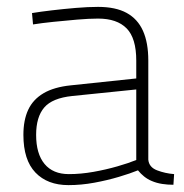

<svg xmlns="http://www.w3.org/2000/svg" viewBox="-20 -529 535 558"><path d="M179 9Q118 9 83 -27.5Q48 -64 48 -137Q48 -180 62 -210Q76 -240 106.5 -258Q137 -276 186 -281L376 -301V-353Q376 -418 348 -446.5Q320 -475 265 -475Q239 -475 204 -472Q169 -469 135 -465.5Q101 -462 76 -458L73 -491Q97 -495 131 -499Q165 -503 200.5 -506Q236 -509 265 -509Q316 -509 348 -491.5Q380 -474 395.5 -439.5Q411 -405 411 -353V-65Q413 -43 436.5 -34Q460 -25 486 -23L484 8Q467 8 451 5.5Q435 3 421 -3Q409 -8 399 -16Q389 -24 381 -34Q359 -25 325.5 -15Q292 -5 254 2Q216 9 179 9ZM180 -23Q215 -23 251.5 -29.5Q288 -36 321 -45.5Q354 -55 376 -64V-269L190 -250Q132 -244 108.5 -216.5Q85 -189 85 -137Q85 -82 109.5 -52.5Q134 -23 180 -23Z"/></svg>

Font: TitilliumWeb ExtraLight
Style: Regular
Weight: 400
Designer: Mohamed Gaber, Accademia di Belle Arti di Urbino and others
Foundry: Kief Type Foundry, Accademia di Belle Arti di Urbino and others
Version: Version 3.000; ttfautohint (v1.8.2)